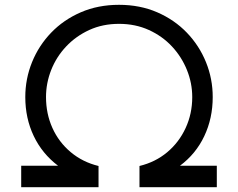

<svg xmlns="http://www.w3.org/2000/svg" viewBox="-20 -777 988 797"><path d="M68 0V-89H221Q155 -139 120 -212.5Q85 -286 85 -374Q85 -450 113 -519Q141 -588 192.5 -641.5Q244 -695 315.5 -726Q387 -757 474 -757Q561 -757 632.5 -726Q704 -695 755.5 -641.5Q807 -588 835 -519Q863 -450 863 -374Q863 -286 828 -212Q793 -138 727 -89H880V0H559V-88Q625 -104 674 -145Q723 -186 750.5 -245.5Q778 -305 778 -374Q778 -432 756 -486.5Q734 -541 694 -584Q654 -627 598 -652.5Q542 -678 474 -678Q406 -678 350.5 -652.5Q295 -627 254.5 -584Q214 -541 192.5 -486.5Q171 -432 171 -374Q171 -305 197.5 -246Q224 -187 273.5 -145.5Q323 -104 389 -88V0Z"/></svg>

Font: Plus Jakarta Text Light
Style: Regular
Weight: 300
Designer: Gumpita Rahayu
Foundry: Tokotype Studio
Version: Version 1.000